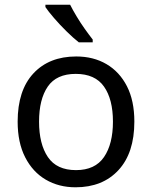

<svg xmlns="http://www.w3.org/2000/svg" viewBox="-20 -786 645 816"><path d="M551 -269Q551 -136 483.5 -63Q416 10 301 10Q230 10 174.5 -22.5Q119 -55 87 -117.5Q55 -180 55 -269Q55 -402 122 -474Q189 -546 304 -546Q377 -546 432.5 -513.5Q488 -481 519.5 -419.5Q551 -358 551 -269ZM146 -269Q146 -174 183.5 -118.5Q221 -63 303 -63Q384 -63 422 -118.5Q460 -174 460 -269Q460 -364 422 -418Q384 -472 302 -472Q220 -472 183 -418Q146 -364 146 -269ZM278 -766Q289 -744 305.5 -716.5Q322 -689 340.5 -663Q359 -637 374 -618V-606H315Q292 -624 263 -652.5Q234 -681 209.5 -709.5Q185 -738 173 -756V-766Z"/></svg>

Font: Noto Sans Yi
Style: Regular
Weight: 400
Designer: Monotype Design Team
Foundry: Monotype Imaging Inc.
Version: Version 2.002; ttfautohint (v1.8.4.7-5d5b)